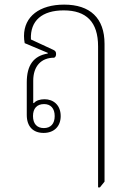

<svg xmlns="http://www.w3.org/2000/svg" viewBox="-20 -572 569 832"><path d="M405 240H413L433 215V-382C433 -494 370 -552 258 -552C152 -552 84 -501 84 -416C84 -406 85 -395 87 -385L187 -343V-340C126 -330 96 -290 96 -215V-74C96 -23 124 4 169 4C214 4 243 -24 243 -69C243 -117 211 -142 173 -142C153 -142 135 -136 127 -125L124 -126V-222C124 -285 158 -322 215 -322C221 -325 223 -331 223 -338C223 -347 220 -352 211 -356L114 -401C110 -483 163 -527 256 -527C354 -527 405 -477 405 -371ZM170 -17C140 -17 123 -36 123 -69C123 -102 140 -121 171 -121C200 -121 217 -102 217 -69C217 -36 200 -17 170 -17Z"/></svg>

Font: Noto Serif Thai SemiCondensed Thin
Style: Regular
Weight: 100
Width: 4
Designer: Monotype Design Team
Foundry: Monotype Imaging Inc.
Version: Version 2.002